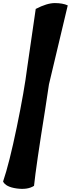

<svg xmlns="http://www.w3.org/2000/svg" viewBox="-35 -1023 460 1247"><path d="M197 -965Q270 -1003 321 -1003Q372 -1003 405 -988L283 -475Q279 -446 258 -310Q199 57 186 184Q144 211 73 201Q2 191 -15 156Q25 39 74 -197.5Q123 -434 142 -586Z"/></svg>

Font: Tillana
Style: Bold
Weight: 700
Designer: Lipi Raval (Devanagari, Latin), Jonny Pinhorn (Latin)
Foundry: Indian Type Foundry
Version: Version 2.002;PS 1.0;hotconv 1.0.79;makeotf.lib2.5.61930; tt